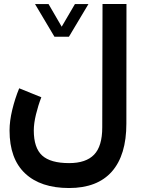

<svg xmlns="http://www.w3.org/2000/svg" viewBox="-20 -697 712 971"><path d="M255.4 -511.2 157.2 -676.3H225.6L292 -562L358.9 -676.3H427.2L328.6 -511.2ZM189 -205.1Q172.9 -163.6 161.9 -118.2Q150.9 -72.8 150.9 -37.1Q150.9 50.8 193.1 89.4Q235.4 127.9 329.6 127.9Q414.6 127.9 455.8 85.2Q497.1 42.5 497.1 -52.7L498.5 -676.8H619.6L619.1 -71.8Q619.1 87.4 545.7 170.7Q472.2 253.9 329.1 253.9Q185.5 253.9 106.9 179.9Q28.3 106 28.3 -37.1Q28.3 -85 42 -141.8Q55.7 -198.7 77.1 -250.5Z"/></svg>

Font: Vazir FD-WOL
Style: Bold-FD-WOL
Weight: 700
Designer: Saber Rastikerdar
Foundry: Saber Rastikerdar
Version: Version 30.1.0